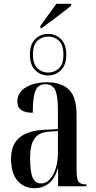

<svg xmlns="http://www.w3.org/2000/svg" viewBox="-20 -978 504 1008"><path d="M192 -842Q212 -870 234.5 -901Q257 -932 276 -958H354V-949Q338 -935 310.5 -914Q283 -893 252.5 -870Q222 -847 198 -830H192ZM232 -582Q192 -582 164.5 -610Q137 -638 137 -691Q137 -745 164.5 -772.5Q192 -800 232 -800Q273 -800 300.5 -772.5Q328 -745 328 -691Q328 -638 300.5 -610Q273 -582 232 -582ZM233 -597Q265 -597 289 -619Q313 -641 313 -691Q313 -743 289 -764.5Q265 -786 233 -786Q201 -786 177 -764.5Q153 -743 153 -691Q153 -641 177 -619Q201 -597 233 -597ZM160 10Q107 10 72.5 -28.5Q38 -67 38 -145Q38 -219 82.5 -256Q127 -293 218 -297L284 -300V-401Q284 -478 269 -507Q254 -536 218 -536Q182 -536 167 -503.5Q152 -471 152 -386Q71 -386 71 -444Q71 -492 115 -519Q159 -546 226 -546Q303 -546 342.5 -507Q382 -468 382 -373V-86Q382 -38 392.5 -24Q403 -10 431 -10H434V0H285V-93H283Q268 -40 236 -15Q204 10 160 10ZM196 -15Q222 -15 241.5 -36.5Q261 -58 272.5 -94Q284 -130 284 -175V-290L241 -287Q185 -284 161.5 -251Q138 -218 138 -148Q138 -76 151.5 -45.5Q165 -15 196 -15Z"/></svg>

Font: Noto Serif Display ExtraCondensed Medium
Style: Regular
Weight: 500
Width: 2
Designer: Monotype Design Team
Foundry: Monotype Imaging Inc.
Version: Version 2.009